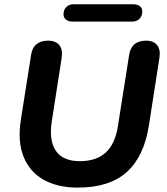

<svg xmlns="http://www.w3.org/2000/svg" viewBox="-20 -869 781 900"><path d="M78.3 -310.7 125.5 -610.2Q130.1 -644.1 150.5 -661.3Q171 -678.4 205.1 -678.4Q241.6 -678.4 258.3 -657.3Q274.9 -636.3 269.1 -597.8L222.9 -301.3Q208.7 -210 241.9 -161.8Q275 -113.5 354.5 -113.5Q431.2 -113.5 475.5 -153.8Q519.8 -194 532.8 -278.4L585.1 -610.2Q595.4 -678.4 664.8 -678.4Q700.1 -678.4 716.6 -657.3Q733.2 -636.3 727.3 -598L678.2 -282.5Q655.8 -136.6 574.9 -63.1Q493.9 10.4 343.7 10.4Q251.8 10.4 186.2 -25.5Q120.6 -61.4 90.9 -133.4Q61.3 -205.5 78.3 -310.7ZM277.7 -801.8Q277.7 -823.3 290.9 -836.2Q304.1 -849.1 326.2 -849.1H603Q623.9 -849.1 635.4 -840.3Q646.9 -831.5 646.9 -815Q646.9 -793.5 633.6 -780.6Q620.4 -767.7 598.4 -767.7H321.6Q300.7 -767.7 289.2 -777.1Q277.7 -786.5 277.7 -801.8Z"/></svg>

Font: SN Pro Thin
Style: Italic
Weight: 200
Italic angle: -9°
Designer: Tobias Whetton
Foundry: Supernotes
Version: Version 1.003;Glyphs 3.3 (3324)